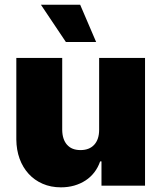

<svg xmlns="http://www.w3.org/2000/svg" viewBox="-20 -793 689 820"><path d="M245.7 -545.5V-238.6Q246.1 -197.8 266.2 -174.9Q286.2 -152 323.9 -152Q361.5 -152 382.5 -174.9Q403.4 -197.8 403.4 -238.6V-545.5H599.4V0H413.4V-103.7H407.7Q398.8 -77.8 383 -57.2Q367.2 -36.6 345.5 -22.4Q323.9 -8.2 297.2 -0.5Q270.6 7.1 240.1 7.1Q197.1 7.1 162.1 -8.2Q127.1 -23.4 102.3 -50.6Q77.4 -77.8 63.7 -115.2Q50.1 -152.7 49.7 -197.4V-545.5ZM322.4 -772.7 390.6 -613.6H261.4L154.8 -772.7Z"/></svg>

Font: Inter P Black
Style: Regular
Weight: 900
Designer: Rasmus Andersson
Foundry: rsms
Version: Version 3.018;git-588b23468